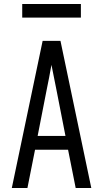

<svg xmlns="http://www.w3.org/2000/svg" viewBox="-20 -939 515 959"><path d="M39 0 193 -735H282L436 0H358L320 -191H155L117 0ZM307 -260 262 -490Q256 -521 249.5 -552.5Q243 -584 237 -615Q232 -584 225.5 -552.5Q219 -521 213 -490L168 -260ZM384 -851H91V-919H384Z"/></svg>

Font: Iosevka QP
Style: Regular
Weight: 400
Designer: Belleve Invis
Foundry: Belleve Invis
Version: Version 20.0.0; ttfautohint (v1.8.4)